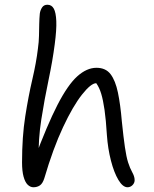

<svg xmlns="http://www.w3.org/2000/svg" viewBox="-20 -780 651 810"><path d="M121 10Q108 10 97 -0.5Q86 -11 79.5 -34.5Q73 -58 73 -95Q73 -203 86.5 -289Q100 -375 116.5 -445.5Q133 -516 140 -575Q144 -603 144.5 -629Q145 -655 145.5 -679Q146 -703 148 -723Q150 -737 157.5 -748.5Q165 -760 180 -760Q198 -760 207 -743.5Q216 -727 217.5 -691Q219 -655 211 -594Q202 -524 185 -443.5Q168 -363 154.5 -277.5Q141 -192 143 -106L125 -108Q179 -253 222.5 -337.5Q266 -422 306 -458Q346 -494 387 -494Q426 -494 446.5 -467Q467 -440 477.5 -389.5Q488 -339 494 -268Q501 -200 507 -159Q513 -118 520.5 -94.5Q528 -71 538 -53Q542 -46 545 -37.5Q548 -29 548 -20Q548 -8 539 1Q530 10 518 10Q498 10 479.5 -21Q461 -52 448 -102.5Q435 -153 431 -210Q427 -275 421 -316.5Q415 -358 407 -384.5Q399 -411 386 -429Q364 -429 326 -381Q288 -333 246 -243.5Q204 -154 167 -28Q160 -6 148.5 2Q137 10 121 10Z"/></svg>

Font: Shantell Sans Light
Style: Regular
Weight: 300
Designer: Stephen Nixon, Anya Danilova, Shantell Martin
Foundry: Arrow Type
Version: Version 1.011;[c5ecc13dd]